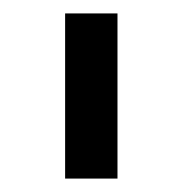

<svg xmlns="http://www.w3.org/2000/svg" viewBox="-20 -719 272 286"><path d="M77 -453V-699H155V-453Z"/></svg>

Font: Montreal
Style: Regular
Weight: 400
Designer: Julieta Ulanovsky, usr_local_share
Foundry: Julieta Ulanovsky, usr_local_share
Version: Version 2.001